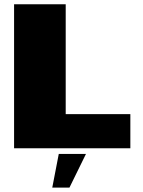

<svg xmlns="http://www.w3.org/2000/svg" viewBox="-20 -695 668 900"><path d="M46 0H591V-160H288V-675H46ZM225 184.5H305.5L383 26.5H255.5Z"/></svg>

Font: Anybody SemiExpanded Black
Style: Regular
Weight: 900
Width: 6
Version: Version 1.113;gftools[0.9.25]